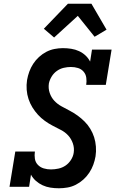

<svg xmlns="http://www.w3.org/2000/svg" viewBox="-20 -1001 640 1029"><path d="M296 8Q272 8 250 4.5Q228 1 208.5 -8Q189 -17 172.5 -31.5Q156 -46 146 -65L136 0H31L62 -189H167Q164 -169 167 -150Q170 -131 183 -117.5Q196 -104 214.5 -98.5Q233 -93 253 -93Q273 -93 293.5 -97.5Q314 -102 331 -113.5Q348 -125 360 -143.5Q372 -162 375 -182Q379 -208 370.5 -232.5Q362 -257 345.5 -275Q329 -293 306.5 -304.5Q284 -316 262 -327.5Q240 -339 220 -353.5Q200 -368 183.5 -386Q167 -404 154 -425Q141 -446 133 -470Q125 -494 123 -520Q121 -546 125 -572Q129 -595 137 -617Q145 -639 158 -659Q171 -679 189 -695.5Q207 -712 228 -723Q249 -734 272 -738.5Q295 -743 317 -743Q340 -743 362 -739.5Q384 -736 403.5 -727Q423 -718 438 -704Q453 -690 463 -671L473 -735H578L547 -546H442Q445 -565 442.5 -584Q440 -603 428 -617Q416 -631 398 -636.5Q380 -642 360 -642Q341 -642 321.5 -637.5Q302 -633 285 -621Q268 -609 257 -591Q246 -573 242 -554Q238 -527 246.5 -502.5Q255 -478 271.5 -460.5Q288 -443 310 -431Q332 -419 354 -407.5Q376 -396 396 -381.5Q416 -367 433.5 -349.5Q451 -332 464 -310.5Q477 -289 484.5 -265.5Q492 -242 494 -215.5Q496 -189 492 -163Q488 -140 480 -118Q472 -96 458.5 -75.5Q445 -55 426.5 -38.5Q408 -22 386.5 -11Q365 0 341.5 4Q318 8 296 8ZM270 -800 215 -847 344 -981H470L551 -842L487 -804L397 -916Z"/></svg>

Font: Iosevka HT Extended
Style: Bold Italic
Weight: 700
Width: 7
Italic angle: -9°
Monospace: yes
Designer: Belleve Invis
Foundry: Belleve Invis
Version: Version 32.3.0; ttfautohint (v1.8.4)